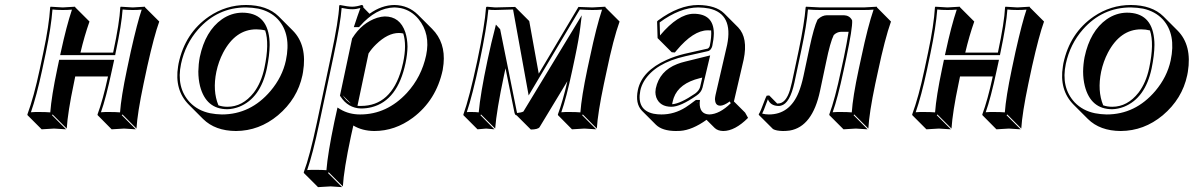

<svg xmlns="http://www.w3.org/2000/svg" viewBox="-20 -459 4788 770"><path d="M570.8 -193.4 555.7 -122.6Q531.2 -6.3 527.3 56.6L471.2 0L468.3 2.9L524.9 59.6Q522.9 59.6 477.5 56.6Q477.5 56.6 427.7 59.6L371.6 2.9L371.1 0Q392.6 -57.6 413.1 -152.3H281.7L275.9 -123.5Q252 -10.3 247.6 56.6L190.9 0L188.5 2.9L245.1 59.6Q243.2 59.6 196.8 56.6Q196.8 56.6 147 59.6L90.3 2.9L89.8 0Q115.7 -69.8 139.2 -180.2L153.8 -249Q176.8 -356.9 181.2 -429.2L182.6 -432.1Q184.6 -432.1 231.4 -429.2Q231.4 -429.2 280.8 -432.1L282.2 -429.2L338.9 -372.6Q318.4 -314.5 302.7 -248H433.6L434.1 -250Q459.5 -369.1 462.4 -429.2L463.9 -432.1Q465.8 -432.1 512.2 -429.2Q512.2 -429.2 561 -432.1L562 -429.2L618.7 -372.6Q598.6 -317.4 570.8 -193.4ZM234.9 -248 233.9 -249V-248ZM504.4 -252Q531.2 -371.1 548.3 -420.4Q532.2 -418.9 512.2 -418.9Q488.3 -418.9 471.7 -420.9Q467.8 -361.3 443.8 -248L441.9 -237.8H221.2L224.1 -251Q246.6 -355 268.6 -420.4Q252 -418.9 231.4 -418.9Q207 -418.9 190.4 -420.9Q185.1 -350.1 163.6 -247.1L148.9 -177.7Q126.5 -73.2 104 -8.8Q120.6 -10.3 140.1 -9.8Q164.6 -9.8 181.6 -8.3Q186.5 -73.2 209.5 -182.1L217.3 -219.2H438L428.7 -176.8Q404.8 -64.5 384.8 -8.8Q401.4 -10.3 420.9 -9.8Q444.8 -9.8 461.4 -8.3Q465.8 -69.8 489.3 -181.2Z M696.3 -205.1Q722.2 -326.7 817.9 -392.6Q886.2 -439 966.8 -439Q1051.3 -438.5 1097.2 -393.6L1153.8 -336.9Q1212.9 -277.8 1195.3 -170.4Q1194.3 -163.6 1192.9 -157.2Q1172.9 -62.5 1094.7 3.4Q1019.5 65.9 926.3 66.4Q842.8 65.9 794.4 18.1L737.8 -38.6Q678.7 -97.7 694.3 -193.4Q695.3 -199.7 696.3 -205.1ZM1007.8 -341.3Q924.3 -341.3 875 -248Q856.4 -212.4 847.7 -171.4Q832 -94.7 856 -36.6Q873 -30.8 892.1 -30.8Q953.1 -30.8 997.6 -87.4Q1027.8 -127 1040.5 -187Q1061 -284.2 1043.5 -336.9Q1026.9 -341.3 1007.8 -341.3ZM951.2 -408.2Q1048.8 -408.2 1060.1 -305.2Q1061.5 -292 1061.5 -278.8Q1061 -237.8 1050.3 -185.1Q1024.9 -65.4 939.5 -30.8Q915 -21.5 892.1 -21Q806.2 -21 782.2 -113.8Q775.4 -141.6 775.4 -172.4Q775.9 -202.1 781.2 -230Q803.2 -334.5 870.1 -381.8Q907.7 -407.7 951.2 -408.2ZM706.1 -203.1Q686 -108.4 741.2 -48.8Q773.4 -15.1 822.8 -4.9Q845.2 -0.5 869.6 0Q984.9 0 1064.9 -94.2Q1112.3 -150.4 1126.5 -216.3Q1148.9 -321.8 1094.7 -381.3Q1064.5 -413.6 1016.1 -424.3Q992.7 -428.7 966.8 -429.2Q852.5 -429.2 774.4 -340.8Q723.1 -282.2 706.1 -203.1Z M1251 32.2 1307.6 -234.9Q1338.4 -379.4 1340.3 -436L1342.8 -439Q1376 -432.1 1392.6 -432.1Q1411.6 -432.6 1429.7 -439Q1433.6 -438.5 1435.5 -437Q1437.5 -433.6 1437 -429.2L1461.9 -403.8Q1510.3 -438.5 1562 -439Q1617.7 -438 1656.2 -399.9L1712.9 -343.3Q1767.1 -289.1 1758.8 -203.1Q1757.3 -190.4 1755.4 -178.2Q1729.5 -57.1 1635.7 13.2Q1564 66.4 1481 66.4Q1432.6 65.9 1397 44.4L1387.2 88.4Q1358.9 221.2 1355 288.6L1298.3 231.9L1295.4 234.9L1352.1 291.5Q1352.1 291.5 1307.1 288.6Q1305.7 288.6 1304.7 288.6L1255.4 291.5L1198.7 234.9L1198.2 231.9Q1222.2 168 1251 32.2ZM1597.2 -324.7Q1588.4 -326.7 1579.6 -326.7Q1535.2 -326.7 1488.3 -281.2Q1470.7 -264.2 1458 -244.6L1413.6 -34.7Q1420.4 -33.7 1427.7 -34.2Q1548.3 -34.2 1590.3 -182.1Q1593.8 -195.3 1596.7 -208Q1611.8 -278.8 1597.2 -324.7ZM1387.2 -43.9 1354 -77.1Q1361.8 -65.9 1369.6 -57.6Q1378.4 -49.3 1387.2 -43.9ZM1260.7 34.2Q1233.9 160.6 1211.9 223.1Q1228 221.7 1248.5 222.2Q1272.5 222.2 1289.1 223.6Q1294.4 156.2 1320.8 29.8L1333.5 -27.8L1345.2 -20.5Q1379.9 0 1424.3 0Q1531.7 0 1611.8 -86.4Q1670.4 -150.4 1689 -237.3Q1707 -323.2 1658.2 -382.8Q1628.9 -417.5 1587.9 -426.3Q1574.7 -428.7 1562 -429.2Q1487.8 -427.7 1422.9 -353.5L1419.9 -350.1H1398.9L1403.3 -363.3Q1413.1 -393.6 1425.3 -426.8Q1408.2 -421.9 1392.6 -421.9Q1375 -421.9 1350.1 -427.2Q1345.7 -366.2 1317.4 -232.9ZM1392.1 -304.7 1393.1 -306.2Q1431.6 -367.7 1492.7 -387.7Q1509.3 -392.6 1522.9 -393.1Q1584 -393.1 1605.5 -329.6Q1613.8 -303.7 1614.3 -272Q1613.8 -241.2 1606.4 -206.1Q1574.7 -56.2 1471.2 -29.3Q1450.2 -23.9 1427.7 -23.9Q1376 -25.4 1345.7 -71.8L1343.3 -75.2Z M2001.5 -158.2Q1971.2 -15.1 1965.8 56.6L1909.2 0L1906.7 2.9L1962.9 59.6Q1960.9 59.6 1929.7 56.6Q1929.7 56.6 1895 59.6L1838.4 2.9V0Q1862.3 -66.4 1894 -214.8Q1924.3 -357.4 1929.2 -429.2L1932.1 -432.1Q1934.1 -432.1 1966.3 -429.2L2045.9 -431.2L2102.5 -374.5L2140.6 -163.6L2299.8 -431.2Q2301.3 -431.2 2355.5 -429.2Q2355.5 -429.2 2407.7 -432.1L2408.2 -429.2L2464.8 -372.6Q2439.9 -303.7 2412.6 -172.4L2401.9 -122.6Q2377.4 -6.3 2373.5 56.6L2317.4 0L2314.5 2.9L2371.1 59.6Q2369.1 59.6 2323.7 56.6Q2323.7 56.6 2273.9 59.6L2217.8 2.9L2217.3 0Q2237.3 -53.7 2255.4 -133.3L2144 50.8Q2137.7 60.1 2108.9 60.5L2052.2 3.9Q2048.8 2.9 2047.4 2Q2044.9 -1.5 2043.5 -5.9L2007.3 -185.1Q2004.4 -172.4 2001.5 -158.2ZM1935.1 -217.3Q1951.2 -293 1964.4 -342.3L1968.8 -360.4L1985.8 -341.8L2053.2 -7.8Q2053.2 -7.8 2053.7 -5.9Q2070.3 -7.3 2079.1 -11.7L2313 -397.5L2307.6 -352.1Q2302.2 -305.7 2285.6 -227.1L2274.9 -176.8Q2251 -64.5 2231 -8.8Q2247.6 -10.3 2267.1 -9.8Q2291 -9.8 2307.6 -8.3Q2312 -69.8 2335.4 -181.2L2346.2 -231Q2372.1 -353.5 2394.5 -420.4Q2375.5 -418.9 2355.5 -418.9Q2335.9 -418.9 2305.2 -420.9L2100.1 -76.2L2037.6 -420.9L1966.3 -418.9Q1950.2 -418.9 1938.5 -420.4Q1932.1 -348.1 1903.8 -212.9Q1874.5 -75.2 1852.1 -9.3Q1862.8 -10.3 1873 -9.8Q1888.2 -9.8 1899.9 -8.3Q1906.2 -81.1 1935.1 -217.3Z M2675.8 -41Q2709 -43.5 2768.1 -84Q2783.7 -95.7 2787.6 -109.9L2796.4 -147.9L2786.6 -145.5Q2703.1 -125 2682.1 -66.9Q2678.7 -56.6 2676.3 -45.4Q2675.8 -42.5 2675.8 -41ZM2832 -336.9Q2825.7 -337.4 2818.4 -337.4Q2760.7 -337.4 2693.4 -256.8Q2689.5 -252.4 2686.5 -248.5L2673.8 -249.5L2617.2 -306.2L2615.2 -373L2619.1 -377Q2703.1 -439 2780.3 -439Q2850.6 -438 2883.8 -405.8L2940.4 -349.1Q2980.5 -307.1 2962.4 -220.2Q2961.4 -215.8 2946.8 -152.8Q2929.7 -80.6 2923.3 -52.2L2968.3 -7.3L2980 13.7Q2927.2 66.4 2880.4 66.4Q2858.4 65.9 2846.2 54.2L2813.5 21.5Q2756.3 62.5 2708 65.9Q2698.7 66.4 2689.5 66.4Q2636.2 65.9 2610.8 41.5L2554.2 -15.1Q2526.9 -43.9 2538.1 -98.1Q2554.2 -174.3 2653.3 -218.8Q2687 -233.9 2725.6 -243.2L2818.4 -264.2Q2824.7 -267.6 2826.7 -275.9Q2834 -312 2832 -336.9ZM2776.4 -45.9V-47.9H2774.4ZM2849.6 -78.1Q2853.5 -95.7 2880.9 -213.4Q2895 -274.4 2896 -278.8Q2921.4 -403.3 2824.2 -424.8Q2804.2 -428.7 2780.3 -429.2Q2706.5 -428.7 2625.5 -369.1L2627 -316.9Q2699.2 -402.8 2761.7 -403.8Q2841.3 -403.8 2842.8 -327.1Q2842.8 -325.2 2842.8 -324.2Q2842.3 -301.3 2836.4 -273.9Q2832 -258.8 2821.3 -254.4L2728 -233.4Q2607.4 -206.1 2563 -133.8Q2551.8 -114.7 2547.9 -95.7Q2532.7 -17.6 2601.1 -2.9Q2616.2 0 2632.8 0Q2684.6 0 2730 -28.8Q2746.6 -39.6 2768.1 -56.2L2771 -58.1H2787.1L2786.1 -47.4Q2784.7 -1.5 2824.2 0Q2865.7 -1 2910.6 -44.9L2906.7 -52.2Q2882.8 -35.2 2868.7 -35.2Q2849.1 -35.2 2847.7 -58.1Q2847.7 -60.1 2847.2 -61Q2847.7 -69.3 2849.6 -78.1ZM2828.1 -236.8 2797.4 -107.9Q2792.5 -88.4 2773.4 -75.7Q2708.5 -30.8 2672.9 -30.8Q2626 -30.8 2611.8 -68.8Q2608.4 -79.6 2608.4 -89.8Q2608.9 -97.2 2609.9 -104Q2625 -174.8 2695.8 -202.1Q2710.9 -208 2727.5 -211.9Z M3268.6 -94.2Q3238.3 48.8 3147.5 64.5Q3133.8 66.4 3120.1 66.4Q3092.8 65.9 3080.1 58.6L3023.4 2L3022.9 -1Q3029.3 -9.3 3046.4 -56.2Q3050.8 -67.9 3054.7 -75.2L3064.9 -76.2L3096.7 -43.9Q3099.1 -43.9 3100.1 -43.9Q3131.8 -43.9 3148.4 -99.1Q3152.3 -113.3 3156.2 -129.9L3183.6 -258.8Q3206.1 -366.2 3210.9 -429.2L3212.4 -432.1Q3214.4 -432.1 3269 -429.2H3443.8L3496.6 -432.1L3497.1 -429.2L3553.2 -372.6Q3528.8 -303.7 3501 -172.4L3490.2 -122.6Q3465.8 -6.3 3462.4 56.6L3405.8 0L3403.3 2.9L3459.5 59.6Q3457.5 59.6 3412.1 56.6L3362.8 59.6L3306.2 2.9L3305.7 0Q3328.6 -61 3353.5 -179.2L3364.3 -229Q3376 -285.2 3383.3 -331.5H3352.5Q3335.9 -330.6 3323.7 -318.4Q3309.6 -290.5 3293 -209.5ZM3202.1 -153.3 3226.6 -268.1Q3244.1 -350.1 3258.3 -379.4L3259.3 -380.9L3260.3 -381.8Q3276.9 -397.5 3296.4 -397.9H3364.3Q3386.2 -397 3396 -379.9L3397 -377.9L3397.5 -376Q3399.4 -347.2 3374 -227.1L3363.3 -176.8Q3339.4 -64.5 3319.3 -8.8Q3336.9 -10.3 3355.5 -9.8Q3379.4 -9.8 3396 -8.3Q3399.9 -69.8 3423.8 -181.2L3434.6 -231Q3460.4 -353.5 3483.4 -420.4Q3464.4 -418.9 3443.8 -418.9H3269Q3243.2 -418.9 3220.2 -420.9Q3215.3 -359.4 3193.4 -256.8L3166 -127.9Q3147.9 -43.9 3111.8 -35.2Q3105.5 -33.7 3100.1 -34.2Q3069.8 -35.2 3059.6 -61Q3057.1 -54.7 3052.2 -41.5Q3043 -15.6 3036.6 -3.4Q3049.8 0 3063.5 0Q3147 0 3183.1 -88.9Q3194.3 -117.2 3202.1 -153.3Z M4119.1 -193.4 4104 -122.6Q4079.6 -6.3 4075.7 56.6L4019.5 0L4016.6 2.9L4073.2 59.6Q4071.3 59.6 4025.9 56.6Q4025.9 56.6 3976.1 59.6L3919.9 2.9L3919.4 0Q3940.9 -57.6 3961.4 -152.3H3830.1L3824.2 -123.5Q3800.3 -10.3 3795.9 56.6L3739.3 0L3736.8 2.9L3793.5 59.6Q3791.5 59.6 3745.1 56.6Q3745.1 56.6 3695.3 59.6L3638.7 2.9L3638.2 0Q3664.1 -69.8 3687.5 -180.2L3702.1 -249Q3725.1 -356.9 3729.5 -429.2L3731 -432.1Q3732.9 -432.1 3779.8 -429.2Q3779.8 -429.2 3829.1 -432.1L3830.6 -429.2L3887.2 -372.6Q3866.7 -314.5 3851.1 -248H3981.9L3982.4 -250Q4007.8 -369.1 4010.7 -429.2L4012.2 -432.1Q4014.2 -432.1 4060.5 -429.2Q4060.5 -429.2 4109.4 -432.1L4110.4 -429.2L4167 -372.6Q4147 -317.4 4119.1 -193.4ZM3783.2 -248 3782.2 -249V-248ZM4052.7 -252Q4079.6 -371.1 4096.7 -420.4Q4080.6 -418.9 4060.5 -418.9Q4036.6 -418.9 4020 -420.9Q4016.1 -361.3 3992.2 -248L3990.2 -237.8H3769.5L3772.5 -251Q3794.9 -355 3816.9 -420.4Q3800.3 -418.9 3779.8 -418.9Q3755.4 -418.9 3738.8 -420.9Q3733.4 -350.1 3711.9 -247.1L3697.3 -177.7Q3674.8 -73.2 3652.3 -8.8Q3668.9 -10.3 3688.5 -9.8Q3712.9 -9.8 3730 -8.3Q3734.9 -73.2 3757.8 -182.1L3765.6 -219.2H3986.3L3977.1 -176.8Q3953.1 -64.5 3933.1 -8.8Q3949.7 -10.3 3969.2 -9.8Q3993.2 -9.8 4009.8 -8.3Q4014.2 -69.8 4037.6 -181.2Z M4244.6 -205.1Q4270.5 -326.7 4366.2 -392.6Q4434.6 -439 4515.1 -439Q4599.6 -438.5 4645.5 -393.6L4702.1 -336.9Q4761.2 -277.8 4743.7 -170.4Q4742.7 -163.6 4741.2 -157.2Q4721.2 -62.5 4643.1 3.4Q4567.9 65.9 4474.6 66.4Q4391.1 65.9 4342.8 18.1L4286.1 -38.6Q4227.1 -97.7 4242.7 -193.4Q4243.7 -199.7 4244.6 -205.1ZM4556.2 -341.3Q4472.7 -341.3 4423.3 -248Q4404.8 -212.4 4396 -171.4Q4380.4 -94.7 4404.3 -36.6Q4421.4 -30.8 4440.4 -30.8Q4501.5 -30.8 4545.9 -87.4Q4576.2 -127 4588.9 -187Q4609.4 -284.2 4591.8 -336.9Q4575.2 -341.3 4556.2 -341.3ZM4499.5 -408.2Q4597.2 -408.2 4608.4 -305.2Q4609.9 -292 4609.9 -278.8Q4609.4 -237.8 4598.6 -185.1Q4573.2 -65.4 4487.8 -30.8Q4463.4 -21.5 4440.4 -21Q4354.5 -21 4330.6 -113.8Q4323.7 -141.6 4323.7 -172.4Q4324.2 -202.1 4329.6 -230Q4351.6 -334.5 4418.5 -381.8Q4456.1 -407.7 4499.5 -408.2ZM4254.4 -203.1Q4234.4 -108.4 4289.6 -48.8Q4321.8 -15.1 4371.1 -4.9Q4393.6 -0.5 4418 0Q4533.2 0 4613.3 -94.2Q4660.6 -150.4 4674.8 -216.3Q4697.3 -321.8 4643.1 -381.3Q4612.8 -413.6 4564.5 -424.3Q4541 -428.7 4515.1 -429.2Q4400.9 -429.2 4322.8 -340.8Q4271.5 -282.2 4254.4 -203.1Z"/></svg>

Font: Linux Biolinum Shadow O
Style: Italic
Weight: 400
Italic angle: -12°
Designer: Philipp H. Poll
Foundry: Philipp H. Poll
Version: Version 0.6.2